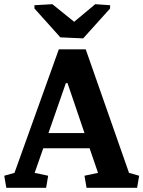

<svg xmlns="http://www.w3.org/2000/svg" viewBox="-33 -896 684 916"><path d="M198.2 -261.2H370.1L289.1 -499.5H281.2ZM-12.7 -57.6 36.1 -71.3 247.6 -660.6H376L582.5 -71.3L630.9 -57.6L621.1 0H379.9L370.1 -57.6L434.6 -71.3L394.5 -188.5H173.3L132.3 -71.3L196.8 -57.6L187 0H-2.9ZM131.3 -871.1 216.8 -876 320.8 -792 421.4 -876 492.2 -871.1V-855.5L363.8 -712.9L254.9 -717.8L131.3 -855.5Z"/></svg>

Font: NoticiaText-Bold
Style: Bold
Weight: 700
Designer: JM Sole
Foundry: JM Sole
Version: Version 1.003